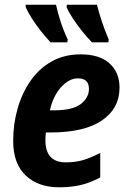

<svg xmlns="http://www.w3.org/2000/svg" viewBox="-20 -786 548 816"><path d="M231 10Q143 10 89.5 -40Q36 -90 36 -188Q36 -258 54.5 -323.5Q73 -389 109 -441.5Q145 -494 199 -524.5Q253 -555 323 -555Q403 -555 445.5 -516.5Q488 -478 488 -414Q488 -325 413 -274Q338 -223 194 -223H175Q173 -207 173 -190Q173 -96 260 -96Q299 -96 331 -105Q363 -114 406 -136V-32Q366 -10 324.5 0Q283 10 231 10ZM207 -317Q289 -317 323.5 -344Q358 -371 358 -408Q358 -453 311 -453Q274 -453 240 -416Q206 -379 192 -317ZM371 -606Q350 -627 329 -653.5Q308 -680 290 -707Q272 -734 263 -756L264 -766H392Q400 -734 412.5 -696Q425 -658 442 -618L441 -606ZM195 -606Q176 -626 154.5 -653Q133 -680 115.5 -707.5Q98 -735 89 -756V-766H218Q225 -733 238 -693Q251 -653 268 -618L266 -606Z"/></svg>

Font: Noto Sans SemiCondensed
Style: Bold Italic
Weight: 700
Width: 4
Italic angle: -12°
Designer: Monotype Design Team
Foundry: Monotype Imaging Inc.
Version: Version 2.013; ttfautohint (v1.8.4.7-5d5b)